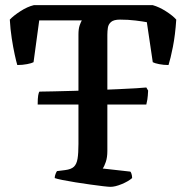

<svg xmlns="http://www.w3.org/2000/svg" viewBox="-20 -724 721 744"><path d="M126 -319Q126 -343 128 -354.5Q130 -366 133 -369Q153 -369 188.5 -370Q224 -371 267 -372Q310 -373 354.5 -375Q399 -377 439 -378.5Q479 -380 507.5 -382Q536 -384 547 -385L554 -373Q553 -351 551 -338.5Q549 -326 547 -319ZM408 0Q401 0 379.5 -2.5Q358 -5 329.5 -9Q301 -13 272.5 -17.5Q244 -22 222 -26.5Q200 -31 192 -34Q192 -42 195.5 -50.5Q199 -59 201 -61L233 -65Q256 -68 266.5 -78Q277 -88 280.5 -109Q284 -130 284 -166V-590Q284 -612 288.5 -625Q293 -638 297 -645H132L110 -483Q103 -479 85 -475.5Q67 -472 47 -472Q43 -485 37 -512.5Q31 -540 25.5 -575.5Q20 -611 18 -648Q32 -663 59 -680.5Q86 -698 111 -704H572Q597 -697 623.5 -680Q650 -663 663 -648Q659 -588 650 -542.5Q641 -497 633 -472Q614 -472 596.5 -475.5Q579 -479 572 -483L549 -638Q533 -641 505 -644.5Q477 -648 445 -648Q421 -648 410.5 -639Q400 -630 398 -616.5Q396 -603 396 -589V-139Q396 -114 390 -96.5Q384 -79 378 -71L485 -59Q487 -58 489.5 -50.5Q492 -43 492 -34Q477 -21 451.5 -10.5Q426 0 408 0Z"/></svg>

Font: Texturina Medium
Style: Regular
Weight: 500
Designer: Guillermo Torres Carreño
Foundry: Omnibus-Type
Version: Version 1.003